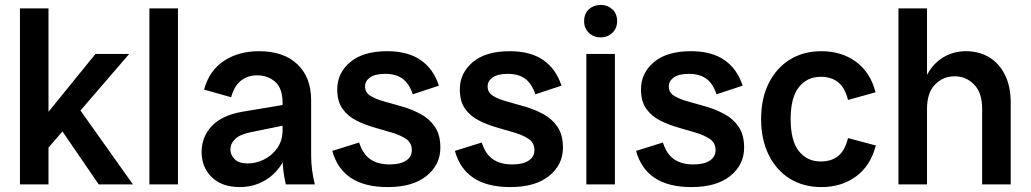

<svg xmlns="http://www.w3.org/2000/svg" viewBox="-20 -749 4187 780"><path d="M169 -140V-285L368 -530H505ZM61 0V-715H177V0ZM381 0 218 -238 292 -321 520 0Z M587 0V-715H703V0Z M1141 0Q1135 -26 1131.5 -53Q1128 -80 1128 -106V-330Q1128 -391 1097.5 -417Q1067 -443 1025 -443Q986 -443 958.5 -421Q931 -399 919 -354L809 -385Q830 -462 889.5 -501.5Q949 -541 1032 -541Q1132 -541 1188 -488Q1244 -435 1244 -342V-118Q1244 -59 1259 0ZM954 11Q882 11 840.5 -29Q799 -69 799 -132Q799 -192 839.5 -236Q880 -280 964 -295L1156 -327V-244L1004 -213Q956 -204 936 -185Q916 -166 916 -141Q916 -120 933 -102.5Q950 -85 986 -85Q1020 -85 1052.5 -101Q1085 -117 1106.5 -147.5Q1128 -178 1128 -221H1161Q1161 -150 1133 -97.5Q1105 -45 1058 -17Q1011 11 954 11Z M1555 11Q1462 11 1406 -26Q1350 -63 1330 -136L1439 -170Q1454 -123 1484.5 -102Q1515 -81 1563 -81Q1606 -81 1629.5 -96.5Q1653 -112 1653 -139Q1653 -168 1631 -183.5Q1609 -199 1574.5 -209.5Q1540 -220 1501 -231Q1462 -242 1427.5 -259.5Q1393 -277 1371.5 -307Q1350 -337 1350 -386Q1350 -452 1402.5 -496.5Q1455 -541 1553 -541Q1637 -541 1689 -505Q1741 -469 1763 -401L1657 -366Q1642 -410 1615 -429.5Q1588 -449 1545 -449Q1504 -449 1483.5 -434.5Q1463 -420 1463 -398Q1463 -373 1485 -359.5Q1507 -346 1542 -336.5Q1577 -327 1616 -315.5Q1655 -304 1690 -285Q1725 -266 1747 -233.5Q1769 -201 1769 -149Q1769 -80 1713 -34.5Q1657 11 1555 11Z M2053 11Q1960 11 1904 -26Q1848 -63 1828 -136L1937 -170Q1952 -123 1982.5 -102Q2013 -81 2061 -81Q2104 -81 2127.5 -96.5Q2151 -112 2151 -139Q2151 -168 2129 -183.5Q2107 -199 2072.5 -209.5Q2038 -220 1999 -231Q1960 -242 1925.5 -259.5Q1891 -277 1869.5 -307Q1848 -337 1848 -386Q1848 -452 1900.5 -496.5Q1953 -541 2051 -541Q2135 -541 2187 -505Q2239 -469 2261 -401L2155 -366Q2140 -410 2113 -429.5Q2086 -449 2043 -449Q2002 -449 1981.5 -434.5Q1961 -420 1961 -398Q1961 -373 1983 -359.5Q2005 -346 2040 -336.5Q2075 -327 2114 -315.5Q2153 -304 2188 -285Q2223 -266 2245 -233.5Q2267 -201 2267 -149Q2267 -80 2211 -34.5Q2155 11 2053 11Z M2362 0V-530H2478V0ZM2420 -597Q2392 -597 2372.5 -615.5Q2353 -634 2353 -663Q2353 -694 2372.5 -711.5Q2392 -729 2420 -729Q2448 -729 2467.5 -711.5Q2487 -694 2487 -663Q2487 -634 2467.5 -615.5Q2448 -597 2420 -597Z M2789 11Q2696 11 2640 -26Q2584 -63 2564 -136L2673 -170Q2688 -123 2718.5 -102Q2749 -81 2797 -81Q2840 -81 2863.5 -96.5Q2887 -112 2887 -139Q2887 -168 2865 -183.5Q2843 -199 2808.5 -209.5Q2774 -220 2735 -231Q2696 -242 2661.5 -259.5Q2627 -277 2605.5 -307Q2584 -337 2584 -386Q2584 -452 2636.5 -496.5Q2689 -541 2787 -541Q2871 -541 2923 -505Q2975 -469 2997 -401L2891 -366Q2876 -410 2849 -429.5Q2822 -449 2779 -449Q2738 -449 2717.5 -434.5Q2697 -420 2697 -398Q2697 -373 2719 -359.5Q2741 -346 2776 -336.5Q2811 -327 2850 -315.5Q2889 -304 2924 -285Q2959 -266 2981 -233.5Q3003 -201 3003 -149Q3003 -80 2947 -34.5Q2891 11 2789 11Z M3317 11Q3244 11 3189 -23Q3134 -57 3103 -119.5Q3072 -182 3072 -265Q3072 -349 3103 -411Q3134 -473 3189 -507Q3244 -541 3317 -541Q3399 -541 3457.5 -498Q3516 -455 3537 -374L3425 -343Q3413 -392 3385.5 -414.5Q3358 -437 3314 -437Q3259 -437 3225.5 -395Q3192 -353 3192 -265Q3192 -177 3225.5 -135Q3259 -93 3314 -93Q3358 -93 3385.5 -115.5Q3413 -138 3425 -188L3538 -158Q3517 -76 3458 -32.5Q3399 11 3317 11Z M3970 0V-307Q3970 -372 3937.5 -405.5Q3905 -439 3858 -439Q3811 -439 3778.5 -405.5Q3746 -372 3746 -307H3716Q3716 -380 3740 -432.5Q3764 -485 3807 -513Q3850 -541 3904 -541Q3958 -541 3999 -516Q4040 -491 4063 -444Q4086 -397 4086 -333V0ZM3630 0V-715H3746V0Z"/></svg>

Font: Radio Canada Big Medium
Style: Regular
Weight: 500
Designer: Étienne Aubert Bonn
Foundry: Coppers and Brasses
Version: Version 1.001